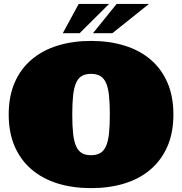

<svg xmlns="http://www.w3.org/2000/svg" viewBox="-20 -950 940 991"><path d="M24.9 -358.9Q24.9 -453.1 55.9 -524.2Q86.9 -595.2 143.6 -643.1Q200.2 -690.9 278.1 -714.8Q356 -738.8 450.2 -738.8Q543.9 -738.8 622.1 -714.8Q700.2 -690.9 756.6 -643.1Q813 -595.2 844 -524.2Q875 -453.1 875 -358.9Q875 -265.1 844 -194.1Q813 -123 756.6 -75Q700.2 -26.9 622.1 -2.9Q543.9 21 450.2 21Q356 21 278.1 -2.9Q200.2 -26.9 143.6 -75Q86.9 -123 55.9 -194.1Q24.9 -265.1 24.9 -358.9ZM353 -358.9Q353 -299.8 357.4 -260Q361.8 -220.2 372.8 -195.6Q383.8 -170.9 402.3 -159.9Q420.9 -148.9 450.2 -148.9Q478 -148.9 497.1 -159.9Q516.1 -170.9 527.1 -195.6Q538.1 -220.2 542.5 -260Q546.9 -299.8 546.9 -358.9Q546.9 -417 542.5 -457.5Q538.1 -498 527.1 -522.5Q516.1 -546.9 497.1 -557.9Q478 -568.8 450.2 -568.8Q420.9 -568.8 402.3 -557.9Q383.8 -546.9 372.8 -522.5Q361.8 -498 357.4 -457.5Q353 -417 353 -358.9ZM543 -929.7 391.1 -778.8H304.2L386.2 -929.7ZM749 -929.7 560.1 -778.8H460L582 -929.7Z"/></svg>

Font: Ultra
Style: Regular
Weight: 400
Designer: Astigmatic (AOETI)
Foundry: Astigmatic (AOETI)
Version: Version 1.000